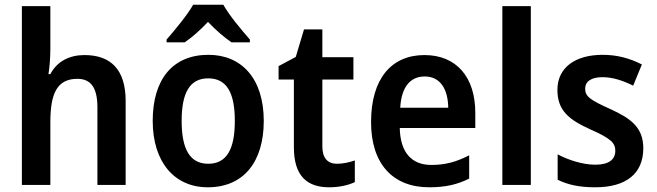

<svg xmlns="http://www.w3.org/2000/svg" viewBox="-20 -786 2791 816"><path d="M194 -577V-760H73V0H194V-266C194 -388 222 -451 309 -451C367 -451 394 -412 394 -330V0H514V-357C514 -490 451 -552 339 -552C276 -552 223 -526 194 -471H186C190 -496 194 -537 194 -577Z M929 -766H801C777 -723 723 -658 688 -618V-606H765C796 -627 831 -658 864 -693C897 -658 933 -627 964 -606H1042V-618C1006 -659 954 -721 929 -766ZM1101 -272C1101 -453 1006 -553 866 -553C713 -553 629 -448 629 -272C629 -99 720 10 863 10C1017 10 1101 -100 1101 -272ZM752 -272C752 -391 786 -453 865 -453C944 -453 978 -391 978 -272C978 -153 944 -90 865 -90C786 -90 752 -154 752 -272Z M1412 -90C1373 -90 1350 -114 1350 -163V-448H1482V-543H1350V-661H1272L1237 -544L1164 -505V-448H1229V-160C1229 -34 1289 10 1379 10C1422 10 1461 1 1488 -12V-104C1464 -96 1438 -90 1412 -90Z M1784 -552C1644 -552 1557 -452 1557 -267C1557 -89 1650 10 1804 10C1874 10 1924 -2 1974 -27V-126C1920 -98 1873 -85 1813 -85C1728 -85 1681 -140 1679 -242H2000V-307C2000 -458 1920 -552 1784 -552ZM1785 -461C1852 -461 1884 -406 1885 -328H1681C1686 -418 1725 -461 1785 -461Z M2236 0V-760H2115V0Z M2714 -156C2714 -245 2660 -283 2575 -322C2488 -361 2467 -376 2467 -409C2467 -440 2493 -458 2541 -458C2585 -458 2628 -443 2671 -422L2708 -512C2655 -539 2602 -553 2541 -553C2425 -553 2349 -499 2349 -404C2349 -317 2397 -278 2487 -237C2578 -197 2595 -178 2595 -145C2595 -109 2569 -86 2510 -86C2457 -86 2395 -106 2350 -130V-22C2395 0 2444 10 2510 10C2641 10 2714 -48 2714 -156Z"/></svg>

Font: Noto Sans Devanagari UI SemiCondensed SemiBold
Style: Regular
Weight: 600
Width: 4
Designer: Jelle Bosma - Monotype Design Team
Foundry: Monotype Imaging Inc.
Version: Version 2.004